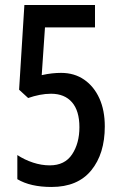

<svg xmlns="http://www.w3.org/2000/svg" viewBox="-20 -734 481 764"><path d="M223 -444Q276 -444 315 -417Q354 -390 375.5 -342.5Q397 -295 397 -231Q397 -122 343 -56Q289 10 185 10Q101 10 49 -21V-117Q78 -98 111.5 -87Q145 -76 178 -76Q238 -76 267 -120Q296 -164 296 -228Q296 -293 266.5 -327Q237 -361 183 -361Q161 -361 138 -356.5Q115 -352 92 -344L56 -377L77 -714H358V-625H159L146 -435Q168 -440 187 -442Q206 -444 223 -444Z"/></svg>

Font: Noto Sans ExtraCondensed Medium
Style: Regular
Weight: 500
Width: 2
Designer: Monotype Design Team
Foundry: Monotype Imaging Inc.
Version: Version 2.013; ttfautohint (v1.8.4.7-5d5b)